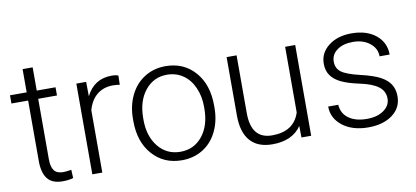

<svg xmlns="http://www.w3.org/2000/svg" viewBox="-64 -878 2383 1101"><g transform="rotate(-10 1127.0 -327.5)"><path d="M167 -663.6V-528.3H276.4V-480.5H167V-128.4Q167 -84.5 182.9 -63Q198.7 -41.5 235.8 -41.5Q250.5 -41.5 283.2 -46.4L285.6 1.5Q262.7 9.8 223.1 9.8Q163.1 9.8 135.7 -25.1Q108.4 -60.1 108.4 -127.9V-480.5H11.2V-528.3H108.4V-663.6Z M641.6 -478.5Q623 -481.9 602.1 -481.9Q547.4 -481.9 509.5 -451.4Q471.7 -420.9 455.6 -362.8V0H397.5V-528.3H454.6L455.6 -444.3Q502 -538.1 604.5 -538.1Q628.9 -538.1 643.1 -531.7Z M682.1 -272Q682.1 -348.1 711.7 -409.2Q741.2 -470.2 795.2 -504.2Q849.1 -538.1 917.5 -538.1Q1022.9 -538.1 1088.4 -464.1Q1153.8 -390.1 1153.8 -268.1V-255.9Q1153.8 -179.2 1124.3 -117.9Q1094.7 -56.6 1041 -23.4Q987.3 9.8 918.5 9.8Q813.5 9.8 747.8 -64.2Q682.1 -138.2 682.1 -260.3ZM740.7 -255.9Q740.7 -161.1 789.8 -100.3Q838.9 -39.6 918.5 -39.6Q997.6 -39.6 1046.6 -100.3Q1095.7 -161.1 1095.7 -260.7V-272Q1095.7 -332.5 1073.2 -382.8Q1050.8 -433.1 1010.3 -460.7Q969.7 -488.3 917.5 -488.3Q839.4 -488.3 790 -427Q740.7 -365.7 740.7 -266.6Z M1614.3 -66.9Q1561.5 9.8 1445.8 9.8Q1361.3 9.8 1317.4 -39.3Q1273.4 -88.4 1272.5 -184.6V-528.3H1330.6V-191.9Q1330.6 -41 1452.6 -41Q1579.6 -41 1613.3 -146V-528.3H1671.9V0H1615.2Z M2140.1 -134.3Q2140.1 -177.7 2105.2 -204.1Q2070.3 -230.5 2000 -245.4Q1929.7 -260.3 1890.9 -279.5Q1852.1 -298.8 1833.3 -326.7Q1814.5 -354.5 1814.5 -394Q1814.5 -456.5 1866.7 -497.3Q1918.9 -538.1 2000.5 -538.1Q2088.9 -538.1 2142.3 -494.4Q2195.8 -450.7 2195.8 -380.4H2137.2Q2137.2 -426.8 2098.4 -457.5Q2059.6 -488.3 2000.5 -488.3Q1942.9 -488.3 1908 -462.6Q1873 -437 1873 -396Q1873 -356.4 1902.1 -334.7Q1931.2 -313 2008.1 -294.9Q2085 -276.9 2123.3 -256.3Q2161.6 -235.8 2180.2 -207Q2198.7 -178.2 2198.7 -137.2Q2198.7 -70.3 2144.8 -30.3Q2090.8 9.8 2003.9 9.8Q1911.6 9.8 1854.2 -34.9Q1796.9 -79.6 1796.9 -147.9H1855.5Q1858.9 -96.7 1898.7 -68.1Q1938.5 -39.6 2003.9 -39.6Q2064.9 -39.6 2102.5 -66.4Q2140.1 -93.3 2140.1 -134.3Z"/></g></svg>

Font: Vazir Thin FD
Style: Thin-FD
Weight: 100
Designer: Saber Rastikerdar
Foundry: Saber Rastikerdar
Version: Version 30.0.0